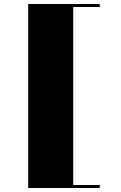

<svg xmlns="http://www.w3.org/2000/svg" viewBox="-20 -820 607 960"><path d="M479 -800V-785H346V105H479V120H121V-800Z"/></svg>

Font: Kalnia SemiExpanded Medium
Style: Regular
Weight: 500
Width: 6
Designer: Frida Medrano
Foundry: Frida Medrano
Version: Version 1.105